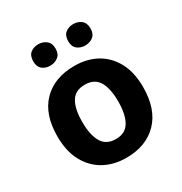

<svg xmlns="http://www.w3.org/2000/svg" viewBox="-176 -885 977 1028"><g transform="rotate(-30 312.5 -371.5)"><path d="M577 -274Q577 -138 505.5 -64Q434 10 311 10Q234 10 174.5 -23Q115 -56 81 -119.5Q47 -183 47 -274Q47 -410 118.5 -483Q190 -556 314 -556Q391 -556 450 -523.5Q509 -491 543 -428Q577 -365 577 -274ZM201 -274Q201 -194 227 -149.5Q253 -105 313 -105Q371 -105 397 -149.5Q423 -194 423 -274Q423 -355 397 -398Q371 -441 312 -441Q253 -441 227 -398Q201 -355 201 -274ZM136 -686Q136 -721 155.5 -737Q175 -753 205 -753Q232 -753 253 -737Q274 -721 274 -686Q274 -653 253 -637Q232 -621 205 -621Q175 -621 155.5 -637Q136 -653 136 -686ZM352 -686Q352 -721 372 -737Q392 -753 421 -753Q449 -753 469.5 -737Q490 -721 490 -686Q490 -653 469.5 -637Q449 -621 421 -621Q392 -621 372 -637Q352 -653 352 -686Z"/></g></svg>

Font: Noto Sans Meetei Mayek
Style: Bold
Weight: 700
Designer: Monotype Design Team and Neelakash Kshetrimayum
Foundry: Monotype Imaging Inc.
Version: Version 2.002; ttfautohint (v1.8.4.7-5d5b)